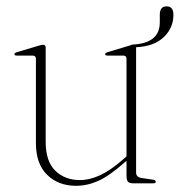

<svg xmlns="http://www.w3.org/2000/svg" viewBox="-20 -592 580 620"><path d="M96 -129.5V-402Q96 -412.5 85 -412.5H34.5Q26.5 -412.5 26.5 -417Q26.5 -421 34.5 -423.5L103.5 -444Q114 -447.5 119 -447.5Q127.5 -447.5 127.5 -438.5V-134Q127.5 -71 158.5 -40.8Q189.5 -10.5 238.5 -10.5Q269 -10.5 302.8 -26Q336.5 -41.5 376.5 -76.5L388.5 -87V-402Q388.5 -412.5 378 -412.5H327.5Q319.5 -412.5 319.5 -417Q319.5 -421 327.5 -423.5L395.5 -444Q400 -445.5 403.5 -446.5Q404.5 -447.5 407 -448Q496 -452 496 -519.5V-544.5Q496 -571.5 518 -571.5Q540 -571.5 540 -544.5Q540 -501.5 508.5 -471.8Q477 -442 419.5 -439.5V-438.5V-34.5Q419.5 -19.5 438.5 -17L473 -12Q483 -10.5 483 -5Q483 0 474.5 0H410Q398 0 393.2 -5.2Q388.5 -10.5 388.5 -25.5V-72.5L383.5 -68.5Q334 -24.5 298 -8.2Q262 8 225.5 8Q168.5 8 132.2 -27.5Q96 -63 96 -129.5Z"/></svg>

Font: Fraunces 72pt Thin
Style: Regular
Weight: 100
Version: Version 1.000;[b76b70a41]